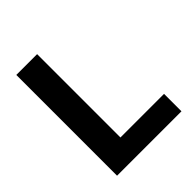

<svg xmlns="http://www.w3.org/2000/svg" viewBox="-181 -750 861 861"><g transform="rotate(-45 249.5 -319.5)"><path d="M195.5 0H63.5V-639H195.5ZM137.5 -110.5H472V0H137.5Z"/></g></svg>

Font: Anek Telugu Medium SemiBold
Style: Regular
Weight: 600
Version: Version 1.003